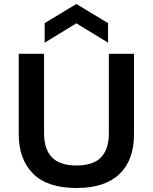

<svg xmlns="http://www.w3.org/2000/svg" viewBox="-20 -930 766 963"><path d="M364 13Q217 13 145.5 -59.5Q74 -132 74 -256V-660H201V-261Q201 -182 240.5 -141Q280 -100 363 -100Q448 -100 487 -141Q526 -182 526 -261V-660H652V-256Q652 -126 578.5 -56.5Q505 13 364 13ZM204 -716V-814L363 -910L522 -814V-716L363 -813Z"/></svg>

Font: Bricolage Grotesque 10pt SemiBold
Style: Regular
Weight: 600
Designer: Mathieu Triay
Foundry: Atelier Triay
Version: Version 1.000; ttfautohint (v1.8.4.7-5d5b);gftools[0.9.29]